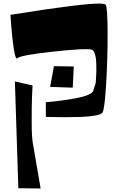

<svg xmlns="http://www.w3.org/2000/svg" viewBox="-20 -674 674 1089"><path d="M286.1 -298.8 398.4 -296.9 392.6 -176.8 264.2 -181.2ZM39.1 -589.8Q39.1 -589.8 234.9 -620.1Q563 -668 579.1 -647.5Q589.8 -633.3 590.3 -488.3Q590.8 -343.3 582 -197Q573.2 -50.8 560.5 -34.2Q553.2 -24.4 517.6 -18.3Q481.9 -12.2 436 -10.7Q390.1 -9.3 345.7 -9.3Q301.3 -9.3 270.5 -10.3L240.2 -11.2L239.7 -94.2Q245.1 -94.7 254.4 -95.5Q263.7 -96.2 290.3 -99.1Q316.9 -102.1 341.6 -105.5Q366.2 -108.9 396.5 -114.3Q426.8 -119.6 449.5 -125.7Q472.2 -131.8 488.8 -140.4Q505.4 -148.9 508.3 -157.7L522.5 -201.7Q522.9 -205.6 523.4 -211.9Q523.9 -218.3 525.1 -237.3Q526.4 -256.3 526.6 -273.7Q526.9 -291 526.1 -312.5Q525.4 -334 522.7 -350.1Q520 -366.2 514.2 -378.2Q508.3 -390.1 499.5 -392.6Q466.3 -401.4 280.5 -381.1Q94.7 -360.8 78.6 -343.8Q64.5 -328.6 50.3 -458Q43.5 -522.5 39.1 -589.8ZM64.5 -211.9 164.6 -189.5Q163.1 -162.1 161.4 -119.1Q159.7 -76.2 159.7 12.2Q159.7 100.6 166 136.7L210.4 395L84 393.6Z"/></svg>

Font: Some Time Later
Style: Regular
Weight: 400
Version: Version 003.300